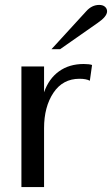

<svg xmlns="http://www.w3.org/2000/svg" viewBox="-20 -760 455 780"><path d="M67 -490H159V-385Q178 -440 219.5 -470Q261 -500 320 -500Q343 -500 354 -496L345 -432Q330 -440 303 -440Q235 -440 197 -383Q159 -326 159 -239V0H67ZM330 -714Q353 -740 383 -740Q398 -740 406.5 -732.5Q415 -725 415 -714Q415 -693 377 -667L224 -560H189Z"/></svg>

Font: Fahkwang
Style: Regular
Weight: 400
Version: Version 1.000; ttfautohint (v1.6)